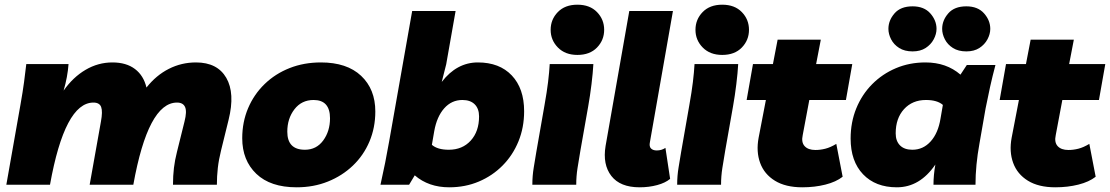

<svg xmlns="http://www.w3.org/2000/svg" viewBox="-20 -787 4729 818"><path d="M7 0 67 -340Q77 -396 82.5 -437.5Q88 -479 92 -514H272Q268 -459 251 -401Q291 -458 344.5 -489.5Q398 -521 459 -521Q518 -521 555 -493Q592 -465 604 -414Q645 -466 699 -493.5Q753 -521 815 -521Q906 -521 944 -455.5Q982 -390 954 -277L922 -147Q912 -107 908 -71.5Q904 -36 904 0H717Q717 -38 721 -71.5Q725 -105 734 -140L766 -269Q777 -312 768.5 -331Q760 -350 734 -350Q611 -350 548 0H362L410 -269Q418 -312 411 -331Q404 -350 378 -350Q256 -350 193 0Z M1347 -521Q1458 -521 1518.5 -464Q1579 -407 1579 -312Q1579 -243 1554 -184Q1529 -125 1483.5 -81.5Q1438 -38 1377 -13.5Q1316 11 1244 11Q1132 11 1072 -46.5Q1012 -104 1012 -198Q1012 -267 1037 -326Q1062 -385 1107.5 -429Q1153 -473 1214 -497Q1275 -521 1347 -521ZM1279 -149Q1328 -149 1357 -188.5Q1386 -228 1386 -283Q1386 -361 1316 -361Q1265 -361 1234.5 -321.5Q1204 -282 1204 -226Q1204 -149 1279 -149Z M1894 11Q1806 11 1747 -40L1723 0H1601Q1612 -49 1621 -94Q1630 -139 1638 -185L1736 -740H1921L1881 -513L1862 -438Q1926 -521 2016 -521Q2108 -521 2160.5 -465.5Q2213 -410 2213 -313Q2213 -244 2189 -185Q2165 -126 2121.5 -82Q2078 -38 2020 -13.5Q1962 11 1894 11ZM1892 -149Q1950 -149 1985.5 -188Q2021 -227 2021 -291Q2021 -324 2002.5 -342.5Q1984 -361 1950 -361Q1904 -361 1872.5 -325.5Q1841 -290 1830 -228L1820 -170Q1844 -149 1892 -149Z M2248 0Q2248 -38 2254 -73.5Q2260 -109 2265 -140L2300 -340Q2310 -396 2315 -437.5Q2320 -479 2322 -514H2508Q2506 -477 2500 -428Q2494 -379 2486 -334L2453 -147Q2446 -106 2440.5 -71Q2435 -36 2435 0ZM2440 -553Q2388 -553 2357 -584.5Q2326 -616 2326 -660Q2326 -704 2356.5 -735.5Q2387 -767 2440 -767Q2493 -767 2523.5 -735.5Q2554 -704 2554 -660Q2554 -616 2523.5 -584.5Q2493 -553 2440 -553Z M2705 11Q2622 11 2584.5 -37.5Q2547 -86 2560 -165L2661 -740H2847L2749 -182Q2745 -163 2753.5 -154.5Q2762 -146 2778 -146Q2799 -146 2815 -157L2835 -25Q2815 -8 2780 1.5Q2745 11 2705 11Z M2865 0Q2865 -38 2871 -73.5Q2877 -109 2882 -140L2917 -340Q2927 -396 2932 -437.5Q2937 -479 2939 -514H3125Q3123 -477 3117 -428Q3111 -379 3103 -334L3070 -147Q3063 -106 3057.5 -71Q3052 -36 3052 0ZM3057 -553Q3005 -553 2974 -584.5Q2943 -616 2943 -660Q2943 -704 2973.5 -735.5Q3004 -767 3057 -767Q3110 -767 3140.5 -735.5Q3171 -704 3171 -660Q3171 -616 3140.5 -584.5Q3110 -553 3057 -553Z M3398 11Q3327 11 3281.5 -17Q3236 -45 3218.5 -93Q3201 -141 3212 -200L3243 -361H3161L3188 -514H3273L3293 -618H3477L3457 -514H3611L3584 -361H3428L3400 -212Q3393 -181 3408 -164.5Q3423 -148 3454 -148Q3475 -148 3496.5 -153.5Q3518 -159 3543 -174L3570 -34Q3542 -12 3496.5 -0.5Q3451 11 3398 11Z M3801 11Q3710 11 3657 -44.5Q3604 -100 3604 -197Q3604 -266 3628 -325Q3652 -384 3695.5 -428Q3739 -472 3797 -496.5Q3855 -521 3923 -521Q4012 -521 4072 -469L4099 -510H4221Q4208 -461 4198 -416Q4188 -371 4179 -325L4153 -176Q4136 -83 4136 0H3957Q3957 -41 3965 -86Q3899 11 3801 11ZM3867 -149Q3913 -149 3945 -184.5Q3977 -220 3987 -282L3997 -340Q3973 -361 3925 -361Q3867 -361 3831.5 -322Q3796 -283 3796 -219Q3796 -186 3814.5 -167.5Q3833 -149 3867 -149ZM4097 -568Q4063 -568 4040 -582.5Q4017 -597 4005.5 -619.5Q3994 -642 3994 -664Q3994 -700 4020 -730Q4046 -760 4097 -760Q4146 -760 4172.5 -730Q4199 -700 4199 -664Q4199 -642 4187 -619.5Q4175 -597 4152.5 -582.5Q4130 -568 4097 -568ZM3868 -568Q3834 -568 3811 -582.5Q3788 -597 3776.5 -619.5Q3765 -642 3765 -664Q3765 -700 3791 -730Q3817 -760 3868 -760Q3917 -760 3943.5 -730Q3970 -700 3970 -664Q3970 -642 3958 -619.5Q3946 -597 3923.5 -582.5Q3901 -568 3868 -568Z M4476 11Q4405 11 4359.5 -17Q4314 -45 4296.5 -93Q4279 -141 4290 -200L4321 -361H4239L4266 -514H4351L4371 -618H4555L4535 -514H4689L4662 -361H4506L4478 -212Q4471 -181 4486 -164.5Q4501 -148 4532 -148Q4553 -148 4574.5 -153.5Q4596 -159 4621 -174L4648 -34Q4620 -12 4574.5 -0.5Q4529 11 4476 11Z"/></svg>

Font: Livvic Black
Style: Italic
Weight: 900
Italic angle: -10°
Designer: Jacques Le Bailly, Baron von Fonthausen
Version: Version 1.001; ttfautohint (v1.8.2)